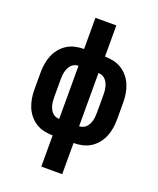

<svg xmlns="http://www.w3.org/2000/svg" viewBox="-168 -835 937 1140"><g transform="rotate(20 300.0 -265.0)"><path d="M234 205V8Q206 8 179 2Q152 -4 128.5 -18.5Q105 -33 87 -55Q69 -77 58.5 -102.5Q48 -128 43.5 -155.5Q39 -183 39 -210V-320Q39 -347 43.5 -374.5Q48 -402 58.5 -427.5Q69 -453 87 -475Q105 -497 128.5 -511.5Q152 -526 179 -532Q206 -538 234 -538V-735H366V-538Q394 -538 421 -532Q448 -526 471.5 -511.5Q495 -497 513 -475Q531 -453 541.5 -427.5Q552 -402 556.5 -374.5Q561 -347 561 -320V-210Q561 -183 556.5 -155.5Q552 -128 541.5 -102.5Q531 -77 513 -55Q495 -33 471.5 -18.5Q448 -4 421 2Q394 8 366 8V205ZM237 -97V-433Q224 -433 212.5 -428Q201 -423 192.5 -414Q184 -405 178.5 -393.5Q173 -382 170 -369.5Q167 -357 166 -344.5Q165 -332 165 -320V-210Q165 -198 166 -185.5Q167 -173 170 -160.5Q173 -148 178.5 -136.5Q184 -125 192.5 -116Q201 -107 212.5 -102Q224 -97 237 -97ZM363 -97Q376 -97 387.5 -102Q399 -107 407.5 -116Q416 -125 421.5 -136.5Q427 -148 430 -160.5Q433 -173 434 -185.5Q435 -198 435 -210V-320Q435 -332 434 -344.5Q433 -357 430 -369.5Q427 -382 421.5 -393.5Q416 -405 407.5 -414Q399 -423 387.5 -428Q376 -433 363 -433V-97Z"/></g></svg>

Font: Iosevka Curly XBdEx
Style: Regular
Weight: 800
Width: 7
Monospace: yes
Designer: Belleve Invis
Foundry: Belleve Invis
Version: Version 11.1.0; ttfautohint (v1.8.3)